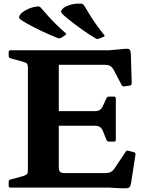

<svg xmlns="http://www.w3.org/2000/svg" viewBox="-20 -1023 814 1047"><path d="M544.4 -822.2 520.2 -812Q510.1 -808.6 503.1 -812.6Q467.1 -833.6 425.2 -863.5Q383.3 -893.4 345.8 -924Q325.6 -940.7 318.1 -949.4Q310.7 -958 314.1 -964.8Q317.4 -971.7 328 -981.2Q346 -992.3 370.5 -998.7Q394.9 -1005 424.7 -1002.7Q434.1 -1001.1 439.1 -992.5Q455.7 -964 473.5 -935.9Q491.3 -907.9 510.3 -881.6Q529.4 -855.3 548 -832.8Q553.6 -825.7 544.4 -822.2ZM336 -831.4 314 -817Q304.8 -812 296.8 -815Q258.3 -829.4 211.5 -851.5Q164.6 -873.7 122.5 -897.1Q100.3 -910.2 91.3 -917.5Q82.3 -924.7 84.4 -932.1Q86.4 -939.4 95.4 -950.5Q111.2 -963.8 134.1 -974.4Q157 -985 186.7 -988Q196.7 -988.4 202.7 -980.8Q223.9 -955.7 246.5 -931.2Q269.1 -906.6 292.3 -884.1Q315.4 -861.5 337.6 -842.6Q344.6 -836.4 336 -831.4ZM132.2 0V-749H300.6V-110.2Q300.6 -92.4 307.8 -85.9Q315.1 -79.4 329.9 -79.4H556Q573.9 -79.4 584.6 -85.3Q595.3 -91.2 603.7 -103.4L665.6 -195.8Q670.1 -204.4 680.7 -200.8L710.6 -192.9Q720 -189.9 718.8 -179.9L695.1 -27.1Q693.1 -12.9 688.7 -5.5Q684.2 1.8 672.6 3.1Q661 4.4 634.6 3.4L574.3 0ZM574.2 -250.9Q564.7 -250.9 560.5 -260.3L540.7 -309.9Q533.6 -325.6 523.4 -331.5Q513.2 -337.3 498.4 -337.3H300.6V-416.8H496.5Q514.3 -416.8 524.1 -423.5Q533.8 -430.1 540.1 -442.7L560.5 -487.3Q564.7 -496.3 574.7 -496.3H602Q611.6 -496.3 611.6 -486.3V-260.5Q611.6 -250.9 601.6 -250.9ZM658.7 -551.8Q649.6 -549.8 644 -558.2L599.4 -643.1Q590.2 -658.2 579.7 -663.9Q569.3 -669.6 554.6 -669.6H300.6V-749H577.9L660.3 -756.6Q675.6 -758.2 682.5 -755.8Q689.3 -753.4 691.6 -742.1Q693.9 -730.8 694.3 -704.4L698.2 -568Q698.2 -558 688.2 -556.4ZM37 0Q27.4 0 27.4 -10V-31.8Q27.4 -41.2 36.8 -44L107 -63.1Q123.7 -68.6 127.9 -75Q132.2 -81.3 132.2 -95.7V-206.8H300.6V0ZM27.4 -739Q27.4 -749 37 -749H300.6V-542.2H132.2V-653.3Q132.2 -667.7 127.9 -674.4Q123.7 -681 107 -686L36.8 -705.1Q27.4 -707.8 27.4 -717.2Z"/></svg>

Font: Hahmlet
Style: Regular
Weight: 400
Designer: Minjoo Ham & Mark Frömberg
Foundry: hypertype
Version: Version 1.002